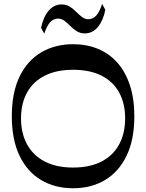

<svg xmlns="http://www.w3.org/2000/svg" viewBox="-20 -971 762 1001"><path d="M361 10.5Q266.9 10.5 194.7 -32.2Q122.4 -74.8 82 -158.8Q41.6 -242.8 41.6 -365Q41.6 -488.2 82 -571.7Q122.4 -655.2 194.7 -697.8Q266.9 -740.5 361 -740.5Q431.4 -740.5 490 -716.6Q548.6 -692.6 591.1 -645.2Q633.5 -597.8 656.9 -527.6Q680.4 -457.3 680.4 -365Q680.4 -242.8 639.8 -158.8Q599.3 -74.8 527.2 -32.2Q455.1 10.5 361 10.5ZM361 -97.5Q449.1 -97.5 509.6 -129Q570.1 -160.6 601.3 -218.3Q632.4 -276 632.4 -353.7Q632.4 -431.5 601.3 -488.5Q570.1 -545.6 509.6 -576.4Q449.1 -607.2 361 -607.2Q273.9 -607.2 213.3 -576.4Q152.6 -545.6 121.1 -488.5Q89.6 -431.5 89.6 -353.7Q89.6 -276 121.1 -218.3Q152.6 -160.6 213.3 -129Q273.9 -97.5 361 -97.5ZM210.7 -795.4 194.1 -825.7Q206 -882.8 233.5 -915Q260.9 -947.2 300.1 -947.9Q325.8 -947.9 344.1 -936.3Q362.4 -924.7 377.5 -909.2Q392.7 -893.8 407.9 -882.2Q423.1 -870.6 441.1 -870.6Q464.5 -871.3 481.4 -889.4Q498.3 -907.5 512.6 -950.6L529.2 -919.7Q517.9 -863.9 490.7 -830.7Q463.4 -797.5 423.2 -796.8Q398.2 -796.8 379.9 -808.4Q361.6 -820 346.4 -835.5Q331.2 -850.9 316.1 -862.5Q300.9 -874.1 282.1 -874.1Q257.7 -873.4 241.4 -855.3Q225 -837.2 210.7 -795.4Z"/></svg>

Font: Savate ExtraLight
Style: Regular
Weight: 200
Designer: Max Esnée
Foundry: Plomb Type
Version: Version 2.000